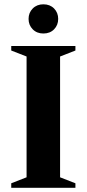

<svg xmlns="http://www.w3.org/2000/svg" viewBox="-20 -894 412 914"><path d="M339 -21.5V0H33.5V-21.5L106.5 -50V-625L33.5 -653.5V-675H339V-653.5L266 -625V-50ZM186.5 -734.5Q155.5 -734.5 135.8 -754.5Q116 -774.5 116 -804Q116 -833.5 135.8 -853.5Q155.5 -873.5 186.5 -873.5Q218 -873.5 237.5 -853.5Q257 -833.5 257 -804Q257 -774.5 237.5 -754.5Q218 -734.5 186.5 -734.5Z"/></svg>

Font: Newsreader 24pt
Style: Bold
Weight: 700
Designer: Hugues Gentile
Foundry: Production Type
Version: Version 1.003